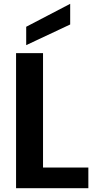

<svg xmlns="http://www.w3.org/2000/svg" viewBox="-20 -984 502 1004"><path d="M64 0ZM64 0ZM442 0H64V-706H205V-108H442ZM117 -748V-844L347 -964V-856Z"/></svg>

Font: Ulagadi Sans SemiBold
Style: Regular
Weight: 600
Designer: Ninad Kale (Devanagari), Jonny Pinhorn (Latin)
Foundry: Indian Type Foundry
Version: Version 3.01;March 29, 2020;FontCreator 12.0.0.2522 64-bit; 